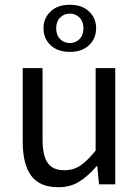

<svg xmlns="http://www.w3.org/2000/svg" viewBox="-20 -771 584 803"><path d="M224 12Q146 12 110.5 -36Q75 -84 75 -178V-486H158V-189Q158 -120 179.5 -89.5Q201 -59 249 -59Q287 -59 316 -78.5Q345 -98 380 -141V-486H462V0H394L387 -76H384Q350 -36 312.5 -12Q275 12 224 12ZM272 -554Q221 -554 191.5 -582Q162 -610 162 -653Q162 -695 191.5 -723Q221 -751 272 -751Q323 -751 352.5 -723Q382 -695 382 -653Q382 -610 352.5 -582Q323 -554 272 -554ZM272 -591Q296 -591 312.5 -607.5Q329 -624 329 -653Q329 -681 312.5 -697.5Q296 -714 272 -714Q248 -714 231.5 -697.5Q215 -681 215 -653Q215 -624 231.5 -607.5Q248 -591 272 -591Z"/></svg>

Font: Processing Sans Pro
Style: Regular
Weight: 400
Designer: Paul D. Hunt
Foundry: Adobe Systems Incorporated
Version: Version 2.020;PS 2.000;hotconv 1.0.86;makeotf.lib2.5.63406